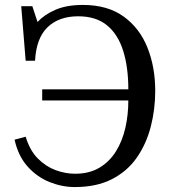

<svg xmlns="http://www.w3.org/2000/svg" viewBox="-20 -744 707 778"><path d="M283 14Q232 14 181.5 -6Q131 -26 92.5 -68.5Q54 -111 39 -178L84 -190Q101 -134 133.5 -101.5Q166 -69 205.5 -54.5Q245 -40 284 -40Q342 -40 383 -64.5Q424 -89 450 -131Q476 -173 488 -226Q500 -279 500 -337H151V-382H500Q500 -472 479 -538.5Q458 -605 413.5 -641.5Q369 -678 297 -678Q219 -678 173 -634Q127 -590 122 -498H84L66 -719H111L132 -655Q160 -685 205 -704.5Q250 -724 316 -724Q416 -724 481 -677Q546 -630 577.5 -551Q609 -472 609 -376Q609 -301 591 -231Q573 -161 534.5 -105.5Q496 -50 433.5 -18Q371 14 283 14Z"/></svg>

Font: Literata 36pt
Style: Regular
Weight: 400
Designer: Latin by Veronika Burian and Jose Scaglione. Greek by Irene Vlachou. Cyrillic by Vera Evstafieva.
Foundry: TypeTogether
Version: Version 3.002